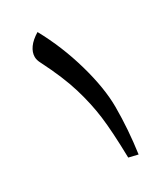

<svg xmlns="http://www.w3.org/2000/svg" viewBox="-169 -734 711 819"><g transform="rotate(-30 186.0 -324.0)"><path d="M90.3 -571.8Q90.3 -594.7 106 -616.7Q121.6 -638.7 153.8 -658.2Q212.9 -550.8 247.6 -429.2Q282.2 -307.6 282.2 -214.8Q282.2 -105 266.1 9.8L221.2 -1Q218.3 -132.3 208.7 -205.8Q199.2 -279.3 175.5 -357.7Q151.9 -436 100.1 -538.1Q90.3 -556.2 90.3 -571.8Z"/></g></svg>

Font: Droid Persian Naskh
Style: Regular
Weight: 400
Designer: Pascal Zoghbi
Foundry: Ascender Corporation
Version: Version 1.00